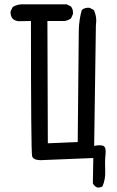

<svg xmlns="http://www.w3.org/2000/svg" viewBox="-20 -743 540 887"><path d="M429 123Q415 117 409 104L411 -13L166 -3Q134 -4 128.5 -21Q123 -38 123 -646L66 -645Q51 -646 39 -656Q27 -670 29 -691L39 -711Q63 -725 92 -723H288L308 -713Q319 -699 317 -678L308 -658Q294 -648 278 -646H199L201 -81L339 -87Q343 -553 344 -602.5Q345 -652 358 -697Q372 -709 394 -707L413 -697Q429 -666 423 -625L415 -69Q444 -75 457.5 -69Q471 -63 467.5 -30Q464 3 466 43.5Q468 84 454 117Q444 125 429 123Z"/></svg>

Font: Kosefont JP
Style: Regular
Weight: 400
Designer: Nozomi Seto 瀬戸のぞみ
Version: Version 3.00;June 19, 2020